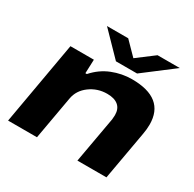

<svg xmlns="http://www.w3.org/2000/svg" viewBox="-158 -893 1071 1060"><g transform="rotate(30 377.5 -362.5)"><path d="M695.8 -725.1 506.8 -581.1H372.1L231.9 -725.1H367.2L446.8 -644L554.2 -725.1ZM20 0 112.8 -527.8H262.2L258.8 -439.9H268.1Q314 -491.7 374.8 -515.9Q435.5 -540 499 -540Q708 -540 708 -371.1Q708 -342.8 702.1 -310.1L647 0H461.9L514.2 -293Q516.1 -312.5 516.1 -320.8Q516.1 -360.8 491.7 -381.3Q467.3 -401.9 420.9 -401.9Q359.4 -401.9 311 -366.2Q262.7 -330.6 252.9 -274.9L204.1 0Z"/></g></svg>

Font: Archivo Expanded ExtraBold
Style: Italic
Weight: 800
Width: 7
Italic angle: -10°
Designer: Hector Gatti
Foundry: Omnibus-Type
Version: Version 2.001